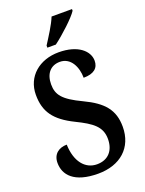

<svg xmlns="http://www.w3.org/2000/svg" viewBox="-172 -1012 835 1104"><g transform="rotate(-20 246.0 -460.5)"><path d="M204 -784V-771H256C310 -811 391 -886 413 -921V-931H288C270 -886 232 -828 204 -784ZM232 10C367 10 456 -68 456 -196C456 -299 406 -357 292 -411C180 -464 152 -501 152 -565C152 -631 187 -670 243 -670C310 -670 341 -602 341 -537C404 -537 434 -563 434 -608C434 -666 375 -724 255 -724C138 -724 49 -651 49 -538C49 -434 94 -372 208 -316C304 -269 352 -234 352 -159C352 -89 313 -43 244 -43C172 -43 121 -104 118 -209C71 -209 32 -183 32 -128C32 -55 84 10 232 10Z"/></g></svg>

Font: Noto Serif Tamil Condensed SemiBold
Style: Italic
Weight: 600
Width: 3
Italic angle: -12°
Designer: Indian Type Foundry, Tom Grace, and the Monotype Design Team
Foundry: Monotype Imaging Inc.
Version: Version 2.003